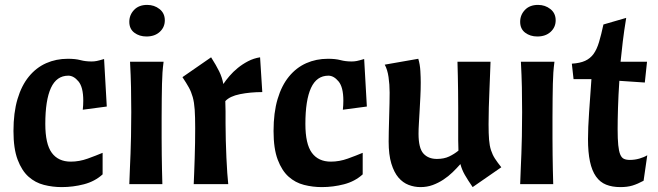

<svg xmlns="http://www.w3.org/2000/svg" viewBox="-20 -752 2685 784"><path d="M35 -217Q35 -292 51.5 -347.5Q68 -403 98 -439.5Q128 -476 168.5 -494Q209 -512 257 -512Q288 -512 308.5 -506.5Q329 -501 354 -501Q365 -501 375 -503Q385 -505 405 -511L416 -317L318 -304Q319 -314 319.5 -322.5Q320 -331 320 -341Q320 -396 300.5 -419.5Q281 -443 259 -443Q211 -443 188 -393Q165 -343 165 -246Q165 -164 191.5 -128Q218 -92 269 -92Q304 -92 338.5 -104.5Q373 -117 399 -128V-40Q367 -11 322.5 0.5Q278 12 232 12Q195 12 159.5 3Q124 -6 96.5 -30.5Q69 -55 52 -100Q35 -145 35 -217Z M648 -500Q645 -477 643.5 -456Q642 -435 641.5 -409.5Q641 -384 640.5 -350.5Q640 -317 640 -271Q640 -225 640 -188Q640 -151 640.5 -119Q641 -87 641.5 -58.5Q642 -30 643 0H508Q509 -37 510.5 -65Q512 -93 513 -124.5Q514 -156 515 -195.5Q516 -235 516 -294Q516 -348 515 -395.5Q514 -443 511 -500ZM508 -663Q508 -691 527.5 -711.5Q547 -732 581 -732Q610 -732 631.5 -715Q653 -698 653 -669Q653 -641 632.5 -622Q612 -603 578 -603Q549 -603 528.5 -618.5Q508 -634 508 -663Z M842 -518Q863 -485 875 -460.5Q887 -436 892 -409Q902 -424 917 -441.5Q932 -459 951 -474.5Q970 -490 993 -502Q1016 -514 1042 -518L1051 -376Q1002 -376 960 -367.5Q918 -359 900 -339Q901 -320 901 -297.5Q901 -275 901 -247Q901 -215 902 -178.5Q903 -142 904.5 -108.5Q906 -75 908 -46Q910 -17 912 0H771Q772 -21 773 -49Q774 -77 775 -107Q776 -137 776.5 -168.5Q777 -200 777 -229Q777 -275 775 -304.5Q773 -334 767 -355.5Q761 -377 751 -395Q741 -413 725 -437Z M1097 -217Q1097 -292 1113.5 -347.5Q1130 -403 1160 -439.5Q1190 -476 1230.5 -494Q1271 -512 1319 -512Q1350 -512 1370.5 -506.5Q1391 -501 1416 -501Q1427 -501 1437 -503Q1447 -505 1467 -511L1478 -317L1380 -304Q1381 -314 1381.5 -322.5Q1382 -331 1382 -341Q1382 -396 1362.5 -419.5Q1343 -443 1321 -443Q1273 -443 1250 -393Q1227 -343 1227 -246Q1227 -164 1253.5 -128Q1280 -92 1331 -92Q1366 -92 1400.5 -104.5Q1435 -117 1461 -128V-40Q1429 -11 1384.5 0.5Q1340 12 1294 12Q1257 12 1221.5 3Q1186 -6 1158.5 -30.5Q1131 -55 1114 -100Q1097 -145 1097 -217Z M1910 12Q1890 -17 1878 -38Q1866 -59 1860 -82Q1845 -65 1828 -48.5Q1811 -32 1790.5 -18.5Q1770 -5 1747 3.5Q1724 12 1697 12Q1672 12 1648.5 3Q1625 -6 1607 -27Q1589 -48 1578 -84Q1567 -120 1567 -174Q1567 -187 1567.5 -214.5Q1568 -242 1569 -272.5Q1570 -303 1570.5 -331Q1571 -359 1571 -374Q1571 -407 1566.5 -437.5Q1562 -468 1551 -488L1688 -512Q1695 -489 1696.5 -462Q1698 -435 1698 -415Q1698 -386 1696.5 -357Q1695 -328 1693.5 -300.5Q1692 -273 1690.5 -248.5Q1689 -224 1689 -206Q1689 -147 1709 -125Q1729 -103 1764 -103Q1793 -103 1814 -113Q1835 -123 1852 -137Q1851 -155 1851 -177.5Q1851 -200 1851 -229Q1851 -275 1851 -312Q1851 -349 1850.5 -381Q1850 -413 1849.5 -441.5Q1849 -470 1848 -500H1983Q1982 -476 1981 -446Q1980 -416 1978.5 -382.5Q1977 -349 1976 -313.5Q1975 -278 1975 -245Q1975 -206 1977 -181.5Q1979 -157 1985 -138.5Q1991 -120 2001 -104.5Q2011 -89 2027 -69Z M2244 -500Q2241 -477 2239.5 -456Q2238 -435 2237.5 -409.5Q2237 -384 2236.5 -350.5Q2236 -317 2236 -271Q2236 -225 2236 -188Q2236 -151 2236.5 -119Q2237 -87 2237.5 -58.5Q2238 -30 2239 0H2104Q2105 -37 2106.5 -65Q2108 -93 2109 -124.5Q2110 -156 2111 -195.5Q2112 -235 2112 -294Q2112 -348 2111 -395.5Q2110 -443 2107 -500ZM2104 -663Q2104 -691 2123.5 -711.5Q2143 -732 2177 -732Q2206 -732 2227.5 -715Q2249 -698 2249 -669Q2249 -641 2228.5 -622Q2208 -603 2174 -603Q2145 -603 2124.5 -618.5Q2104 -634 2104 -663Z M2315 -492Q2348 -494 2369 -503.5Q2390 -513 2403.5 -531.5Q2417 -550 2426 -580Q2435 -610 2444 -652L2537 -679Q2528 -624 2523 -582Q2518 -540 2514 -500H2622L2613 -415L2509 -422Q2505 -362 2503.5 -311.5Q2502 -261 2502 -225Q2502 -184 2504.5 -159.5Q2507 -135 2512.5 -121.5Q2518 -108 2527.5 -103.5Q2537 -99 2552 -99Q2572 -99 2591 -104.5Q2610 -110 2623 -118L2608 -14Q2584 -1 2563 5.5Q2542 12 2513 12Q2480 12 2455 2Q2430 -8 2413.5 -31.5Q2397 -55 2389 -92.5Q2381 -130 2381 -184Q2381 -229 2385.5 -294Q2390 -359 2395 -429H2322Z"/></svg>

Font: CantoraOne
Style: Regular
Weight: 400
Designer: Pablo Impallari, Rodrigo Fuenzalida
Foundry: Pablo Impallari
Version: Version 1.001; ttfautohint (v0.8) -G 200 -r 50